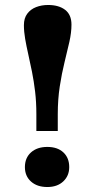

<svg xmlns="http://www.w3.org/2000/svg" viewBox="-20 -737 379 771"><path d="M126 -211V-279Q126 -327 121 -369Q116 -411 108.5 -448.5Q101 -486 93.5 -519Q86 -552 81 -581Q76 -610 76 -636Q76 -664 89.5 -682Q103 -700 125 -708.5Q147 -717 173 -717Q216 -717 241.5 -697.5Q267 -678 267 -638Q267 -606 258.5 -568.5Q250 -531 239 -486.5Q228 -442 220 -390Q212 -338 212 -278V-211ZM170 14Q129 14 104.5 -8Q80 -30 80 -66Q80 -103 104.5 -125Q129 -147 170 -147Q211 -147 234.5 -125Q258 -103 258 -66Q258 -31 234 -8.5Q210 14 170 14Z"/></svg>

Font: Literata 18pt
Style: Bold
Weight: 700
Designer: Latin by Veronika Burian and Jose Scaglione. Greek by Irene Vlachou. Cyrillic by Vera Evstafieva.
Foundry: TypeTogether
Version: Version 3.103;gftools[0.9.29]